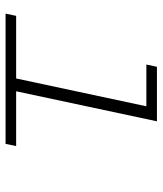

<svg xmlns="http://www.w3.org/2000/svg" viewBox="33 -617 584 690"><g transform="rotate(90 325.0 -272.0)"><path d="M37 -38H262L362 -506H212L220 -544H416L308 -38H505L497 0H29Z"/></g></svg>

Font: Azeret Mono Thin
Style: Italic
Weight: 100
Italic angle: -12°
Designer: Martin Vácha
Foundry: Displaay
Version: Version 1.000; Glyphs 3.0.3, build 3074